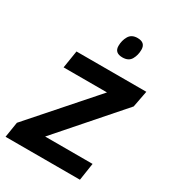

<svg xmlns="http://www.w3.org/2000/svg" viewBox="-188 -850 856 950"><g transform="rotate(30 240.0 -375.0)"><path d="M-6 0 8 -88 319 -441H71L87 -541H486L468 -447L163 -99H434L419 0ZM298 -629Q253 -629 253 -669Q253 -700 267.5 -725Q282 -750 316 -750Q361 -750 361 -709Q361 -678 347 -653.5Q333 -629 298 -629Z"/></g></svg>

Font: Georama SemiBold
Style: Italic
Weight: 600
Italic angle: -9°
Designer: Jean-Baptiste Levee
Foundry: Production Type
Version: Version 1.000